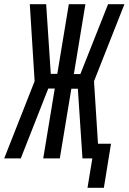

<svg xmlns="http://www.w3.org/2000/svg" viewBox="-52 -755 613 915"><path d="M365 140 388 0H341L319 -332H288L233 0H154L209 -333H178L47 0H-32L113 -368L90 -735H168L190 -403H221L276 -735H355L300 -402H331L463 -735H541L396 -368L415 -70H477L443 140Z"/></svg>

Font: Iosevka Curly Oblique
Style: Regular
Weight: 400
Italic angle: -9°
Monospace: yes
Designer: Belleve Invis
Foundry: Belleve Invis
Version: Version 11.1.0; ttfautohint (v1.8.3)